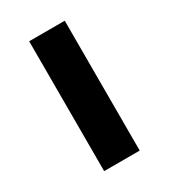

<svg xmlns="http://www.w3.org/2000/svg" viewBox="-124 -524 519 589"><g transform="rotate(-30 135.5 -230.0)"><path d="M72 -460V0H198V-460Z"/></g></svg>

Font: Jost SemiBold
Style: Regular
Weight: 600
Version: Version 3.710